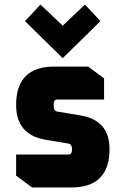

<svg xmlns="http://www.w3.org/2000/svg" viewBox="-20 -825 552 845"><path d="M51 -52V-145H281Q297 -145 297 -167Q297 -190 282 -193L180 -210Q51 -232 51 -363Q51 -532 219 -532H368L438 -480V-387H232Q216 -387 216 -365Q216 -336 232 -334L334 -317Q462 -296 462 -169Q462 0 294 0H121ZM90 -732 158 -805 256 -712 354 -805 422 -732 256 -569Z"/></svg>

Font: Oxanium ExtraBold
Style: Regular
Weight: 800
Designer: Severin Meyer
Version: Version 2.000